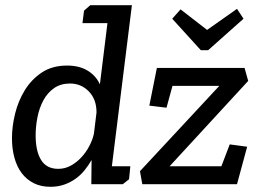

<svg xmlns="http://www.w3.org/2000/svg" viewBox="-20 -708 1003 738"><path d="M303 -667 327 -688H487L410 -69H481L476 -19L452 0H331L332 -93Q320 -72 305 -53.5Q290 -35 270.5 -21Q251 -7 227 1.5Q203 10 174 10Q137 10 109.5 -4Q82 -18 63.5 -42.5Q45 -67 35.5 -101.5Q26 -136 26 -177Q26 -222 38 -271Q50 -320 75.5 -361.5Q101 -403 141 -429.5Q181 -456 238 -456Q284 -456 316 -437Q348 -418 364 -384L393 -619H297ZM527 0 518 -50 823 -378H643L620 -294L554 -302L583 -447H920L934 -397L632 -69H831L863 -153L930 -144L891 0ZM249 -387Q213 -387 187.5 -369Q162 -351 146.5 -322Q131 -293 124 -257.5Q117 -222 117 -188Q117 -127 138 -93Q159 -59 204 -59Q230 -59 252.5 -71.5Q275 -84 293 -103.5Q311 -123 323.5 -147Q336 -171 341 -194L351 -276Q351 -326 321.5 -356.5Q292 -387 249 -387ZM642 -636 674 -672 776 -593 891 -674 916 -636 780 -515H752Z"/></svg>

Font: Zilla Slab Medium
Style: Regular
Weight: 500
Designer: Typotheque.com
Foundry: Typotheque type foundry
Version: Version 1.1; 2017